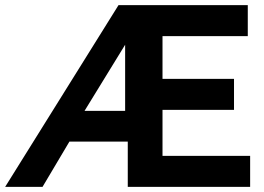

<svg xmlns="http://www.w3.org/2000/svg" viewBox="-45 -730 1031 750"><path d="M418 -710H922.9V-588.9H589.8V-421.9H869.1V-300.8H589.8V-121.1H932.1V0H454.1V-176.8H226.1L121.1 0H-24.9ZM443.8 -296.9V-555.2L285.2 -296.9Z"/></svg>

Font: Rawline
Style: Bold
Weight: 700
Designer: Matt McInerney, Pablo Impallari, Rodrigo Fuenzalida
Foundry: Matt McInerney, Pablo Impallari, Rodrigo Fuenzalida
Version: Version 4.020;PS 004.020;hotconv 1.0.88;makeotf.lib2.5.64775